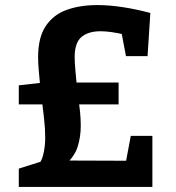

<svg xmlns="http://www.w3.org/2000/svg" viewBox="-20 -736 693 756"><path d="M54 0V-72L158 -105L117 -73Q141 -92 149.5 -124Q158 -156 158 -195Q158 -230 153.5 -269Q149 -308 144 -350L164 -325H54V-400L151 -411L139 -389Q136 -421 133 -453.5Q130 -486 130 -510Q130 -589 160.5 -634Q191 -679 243.5 -697.5Q296 -716 363 -716Q410 -716 462.5 -708Q515 -700 572 -685L561 -515H476L456 -620L469 -600Q444 -606 420 -609.5Q396 -613 376 -613Q328 -613 301 -590.5Q274 -568 274 -511Q274 -490 277 -457Q280 -424 283 -393L259 -411H447V-325H267L288 -356Q292 -326 295 -297.5Q298 -269 298 -241Q298 -196 285.5 -157.5Q273 -119 238 -89L222 -104L492 -103L472 -79L495 -201H580V0Z"/></svg>

Font: Bitter Thin
Style: Bold
Weight: 700
Version: Version 3.021